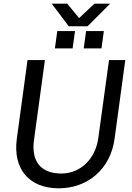

<svg xmlns="http://www.w3.org/2000/svg" viewBox="-20 -1005 713 1039"><path d="M298 14C454 14 578 -90 600 -254L658 -680H570L512 -258C496 -142 413 -66 312 -66C201 -66 148 -132 164 -247L223 -680H129L71 -254C49 -90 138 14 298 14ZM433 -743H529L542 -837H446ZM277 -743H373L386 -837H290ZM352 -863H454L576 -985H491L408 -907L344 -985H260Z"/></svg>

Font: Ronzino Oblique
Style: Italic
Weight: 400
Italic angle: -8°
Designer: Nunzio Mazzaferro
Foundry: Collletttivo
Version: Version 1.000;Glyphs 3.3 (3337)